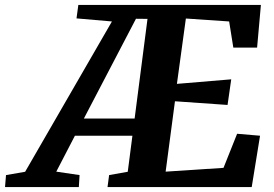

<svg xmlns="http://www.w3.org/2000/svg" viewBox="-118 -763 1116 783"><path d="M-97.5 0 -93.5 -49 -15.5 -62.5 338.5 -675.5 194 -688 201.5 -743H946L930.5 -569H833.5L816.5 -675.5L640 -687.5L603.5 -421L825 -439.5L810 -335L595.5 -350L557.5 -63L793.5 -78.5L849 -217.5L942.5 -209.5L908.5 0H320.5L327 -49L403 -62.5L422 -209.5H187.5L111.5 -63L206.5 -49L203.5 0ZM224 -279.5H431L483.5 -686L436.5 -686.5Z"/></svg>

Font: Merriweather Light 18pt ExtraBold
Style: Italic
Weight: 800
Italic angle: -7.8°
Version: Version 2.101